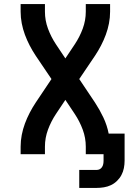

<svg xmlns="http://www.w3.org/2000/svg" viewBox="-20 -755 640 940"><path d="M368 165V77H453Q461 77 468 73.5Q475 70 479.5 63Q484 56 485.5 48Q487 40 487 32V0H400V-37Q400 -80 385 -120.5Q370 -161 346 -197L300 -266L254 -197Q230 -161 215 -120.5Q200 -80 200 -37V0H81V-37Q81 -66 86.5 -94.5Q92 -123 102 -150Q112 -177 125.5 -203Q139 -229 155 -253L232 -368L155 -482Q139 -506 125.5 -532Q112 -558 102 -585Q92 -612 86.5 -640.5Q81 -669 81 -698V-735H200V-698Q200 -655 215 -614.5Q230 -574 254 -538L300 -469L346 -538Q370 -574 385 -614.5Q400 -655 400 -698V-735H519V-698Q519 -669 513.5 -640.5Q508 -612 498 -585Q488 -558 474.5 -532Q461 -506 445 -482L368 -368L445 -253Q468 -218 486 -180Q504 -142 512 -101H590V32Q590 50 586.5 68Q583 86 574.5 102Q566 118 552.5 131Q539 144 523 151.5Q507 159 489 162Q471 165 453 165Z"/></svg>

Font: Iosevka Curly Extended
Style: Bold
Weight: 700
Width: 7
Monospace: yes
Designer: Belleve Invis
Foundry: Belleve Invis
Version: Version 11.1.0; ttfautohint (v1.8.3)